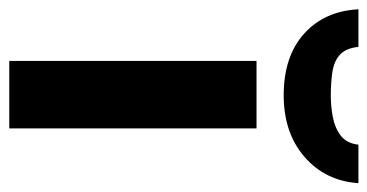

<svg xmlns="http://www.w3.org/2000/svg" viewBox="-250 -598 811 424"><g transform="rotate(90 156.0 -385.5)"><path d="M227 0H78V-546H227ZM348 -771Q343 -698 290 -652Q237 -606 154 -606Q68 -606 18 -651Q-32 -696 -36 -771H47Q50 -743 64.5 -730Q79 -717 102.5 -713.5Q126 -710 155 -710Q178 -710 202 -714.5Q226 -719 243 -732Q260 -745 263 -771Z"/></g></svg>

Font: Noto Sans
Style: Bold
Weight: 700
Designer: Monotype Design Team
Foundry: Monotype Imaging Inc.
Version: Version 2.000;GOOG;noto-source:20170915:90ef993387c0; ttfaut